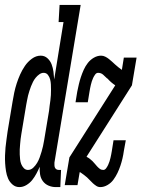

<svg xmlns="http://www.w3.org/2000/svg" viewBox="-42 -755 577 783"><path d="M37 8Q21 8 9 -2.5Q-3 -13 -9 -27Q-15 -41 -17.5 -57Q-20 -73 -21 -89Q-22 -105 -21.5 -121Q-21 -137 -19.5 -153.5Q-18 -170 -15.5 -186.5Q-13 -203 -11 -219L9 -339Q12 -358 16 -377Q20 -396 26 -414.5Q32 -433 40 -451Q48 -469 59.5 -486Q71 -503 88 -515.5Q105 -528 124 -528Q140 -528 151.5 -517.5Q163 -507 168.5 -492.5Q174 -478 176 -462.5Q178 -447 179 -431L217 -665H197L201 -735H287L180 -92Q180 -87 180 -81.5Q180 -76 182 -71.5Q184 -67 188 -64.5Q192 -62 198 -62H207L204 8H186Q170 8 156 2Q142 -4 133 -16Q124 -28 121.5 -43.5Q119 -59 120 -75Q114 -61 106.5 -47Q99 -33 89.5 -21Q80 -9 66 -0.5Q52 8 37 8ZM367 8Q358 8 350.5 3Q343 -2 337 -7.5Q331 -13 325 -19.5Q319 -26 313 -31.5Q307 -37 300 -42Q293 -47 286 -52L283 -53L274 0H222L241 -113L428 -407Q419 -413 411 -420Q403 -427 396 -435H395Q395 -435 395 -435Q395 -435 395 -435Q387 -443 378.5 -450.5Q370 -458 358 -458Q351 -458 346 -451Q341 -444 338 -437.5Q335 -431 332.5 -423.5Q330 -416 328.5 -409Q327 -402 325.5 -395Q324 -388 323 -381L316 -338H266L273 -381Q276 -396 279.5 -411Q283 -426 288 -441Q293 -456 299.5 -470.5Q306 -485 316 -498Q326 -511 340.5 -519.5Q355 -528 370 -528Q379 -528 387 -524Q395 -520 402 -514.5Q409 -509 415 -503.5Q421 -498 427.5 -492Q434 -486 441 -480.5Q448 -475 455 -470L463 -520H515L496 -407L311 -116L312 -115Q318 -112 324 -107.5Q330 -103 335 -98Q340 -93 344.5 -87.5Q349 -82 354 -76.5Q359 -71 365 -66.5Q371 -62 379 -62Q386 -62 391 -69Q396 -76 399 -82.5Q402 -89 404.5 -96.5Q407 -104 408.5 -111Q410 -118 411.5 -125Q413 -132 414 -139L421 -183H471L463 -139Q461 -124 457.5 -109Q454 -94 449 -79Q444 -64 437 -49.5Q430 -35 420.5 -22Q411 -9 396.5 -0.5Q382 8 367 8ZM72 -62Q84 -62 93.5 -71Q103 -80 109.5 -91Q116 -102 120 -113.5Q124 -125 127.5 -136.5Q131 -148 133.5 -159.5Q136 -171 138 -183L158 -303Q159 -314 160.5 -324.5Q162 -335 163.5 -346Q165 -357 165.5 -367.5Q166 -378 166 -389Q166 -400 165.5 -410.5Q165 -421 162.5 -431Q160 -441 153.5 -449.5Q147 -458 136 -458Q127 -458 118.5 -452Q110 -446 103.5 -438Q97 -430 92.5 -421Q88 -412 84.5 -403Q81 -394 78 -384.5Q75 -375 72.5 -365.5Q70 -356 68.5 -346.5Q67 -337 65 -328L45 -208Q43 -198 42 -187.5Q41 -177 40 -166.5Q39 -156 38.5 -145.5Q38 -135 38.5 -125Q39 -115 40 -105Q41 -95 44.5 -86Q48 -77 55 -69.5Q62 -62 72 -62Z"/></svg>

Font: Iosevka Gothic
Style: Italic
Weight: 400
Italic angle: -9°
Monospace: yes
Designer: Belleve Invis
Foundry: Belleve Invis
Version: Version 15.5.1; ttfautohint (v1.8.4)